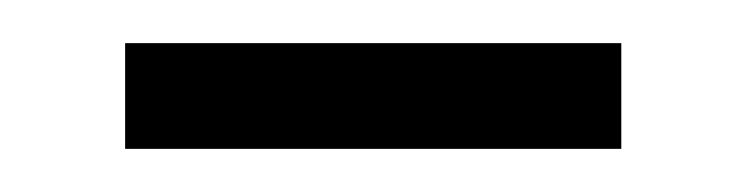

<svg xmlns="http://www.w3.org/2000/svg" viewBox="-20 -420 346 89"><path d="M38 -351H268V-400H38Z"/></svg>

Font: Noto Sans Kannada UI ExtraCondensed Light
Style: Regular
Weight: 300
Width: 2
Designer: Jelle Bosma - Monotype Design Team
Foundry: Monotype Imaging Inc.
Version: Version 2.005